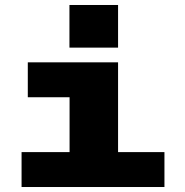

<svg xmlns="http://www.w3.org/2000/svg" viewBox="-20 -750 740 770"><path d="M258.5 -730H453.5V-559H258.5ZM66.5 0V-140H259V-360H91.5V-500H453.5V-140H639.5V0Z"/></svg>

Font: Trispace SemiExpanded ExtraBold
Style: Regular
Weight: 800
Width: 6
Designer: Tyler Finck
Foundry: Etcetera Type Company
Version: Version 1.210; ttfautohint (v1.8.3)